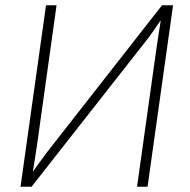

<svg xmlns="http://www.w3.org/2000/svg" viewBox="-20 -710 721 730"><path d="M638 -690 541 0H501L576 -534Q580 -558 583.5 -582.5Q587 -607 591 -631L589 -630Q579 -615 567.5 -598.5Q556 -582 545 -567L100 0H58L155 -690H195L121 -160Q117 -135 113.5 -110.5Q110 -86 105 -59L107 -60Q118 -76 132 -95Q146 -114 157 -129L596 -690Z"/></svg>

Font: Exo 2 ExtraLight
Style: Italic
Weight: 250
Italic angle: -8°
Designer: Natanael Gama
Foundry: Natanael Gama
Version: Version 2.010